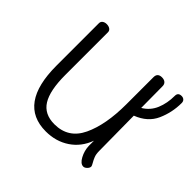

<svg xmlns="http://www.w3.org/2000/svg" viewBox="-128 -660 808 808"><g transform="rotate(45 276.0 -256.0)"><path d="M447 -310 449 -103Q449 -83 454 -70.5Q459 -58 465.5 -47Q472 -36 472 -32Q472 -24 464 -16Q456 -8 448 -8Q431 -8 417.5 -33Q404 -58 403 -86V-117Q383 -62 337.5 -31.5Q292 -1 232 -1Q68 -1 68 -229V-481Q68 -491 75.5 -496.5Q83 -502 94 -502Q106 -502 114 -496.5Q122 -491 122 -481V-227Q122 -135 149 -91.5Q176 -48 236 -48Q319 -48 355 -124Q391 -200 391 -322V-483Q391 -508 417 -508Q430 -508 437.5 -501.5Q445 -495 445 -483L446 -355Q480 -375 495 -411Q510 -447 510 -491Q510 -511 531 -511Q540 -511 546 -505.5Q552 -500 552 -490Q552 -434 529.5 -383.5Q507 -333 447 -310Z"/></g></svg>

Font: Mali Light
Style: Regular
Weight: 300
Designer: Kitiyaporn Chalermlarp | Katatrad Aksorn Co.,Ltd.
Foundry: Cadson Demak Co.,Ltd.
Version: Version 1.000; ttfautohint (v1.6)